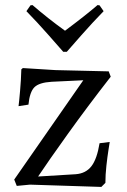

<svg xmlns="http://www.w3.org/2000/svg" viewBox="-20 -730 500 756"><path d="M183 -408Q134 -405 115.5 -386.5Q97 -368 92 -318L53 -312Q55 -326 59 -371.5Q63 -417 64 -457L70 -462L198 -454L408 -449L416 -428Q324 -310 247 -202.5Q170 -95 130 -35L278 -44Q318 -47 340 -75.5Q362 -104 372 -166L412 -171Q411 -164 407 -139Q403 -114 399 -78Q395 -42 395 -10L379 6L98 -3L46 2L36 -23L308 -414ZM236 -609Q319 -671 364 -710L372 -709L388 -686Q345 -642 300.5 -591.5Q256 -541 243 -526H229Q216 -541 171.5 -591.5Q127 -642 84 -686L100 -709L108 -710Q168 -658 236 -609Z"/></svg>

Font: Sahitya
Style: Regular
Weight: 400
Designer: Juan Pablo del Peral
Foundry: Juan Pablo del Peral (http://www.huertatipografica.com)
Version: Version 1.001;PS 001.000;hotconv 1.0.70;makeotf.lib2.5.58329